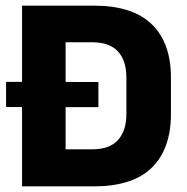

<svg xmlns="http://www.w3.org/2000/svg" viewBox="-20 -659 662 679"><path d="M1.5 -280.5V-369.5L328 -369V-280ZM167.5 0V-131H307Q367 -131 397 -163.5Q427 -196 427 -256.5V-384.5Q427 -445 397 -477.2Q367 -509.5 307 -509.5H167V-639H312.5Q449 -639 516.8 -573.2Q584.5 -507.5 584.5 -384.5V-256Q584.5 -132.5 517 -66.2Q449.5 0 312.5 0ZM58 0V-639H212V0Z"/></svg>

Font: Anek Gujarati
Style: Bold
Weight: 700
Version: Version 1.003